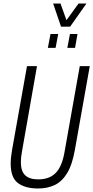

<svg xmlns="http://www.w3.org/2000/svg" viewBox="-20 -1063 532 1095"><path d="M197 12Q125 12 83 -18.5Q41 -49 41 -130Q41 -147 43 -167Q45 -187 49 -209L134 -686H191L105 -197Q102 -181 100.5 -166Q99 -151 99 -138Q99 -87 123.5 -63.5Q148 -40 198 -40Q262 -40 298 -77Q334 -114 348 -196L435 -686H492L407 -208Q392 -123 362.5 -75Q333 -27 291.5 -7.5Q250 12 197 12ZM253 -790 268 -869H312L297 -790ZM364 -790 379 -869H422L408 -790ZM473 -1043 380 -911H328L283 -1043H325L368 -923H341L428 -1043Z"/></svg>

Font: Archivo ExtraCondensed ExtraLight
Style: Italic
Weight: 250
Width: 2
Italic angle: -10°
Designer: Hector Gatti
Foundry: Omnibus-Type
Version: Version 2.001